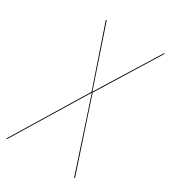

<svg xmlns="http://www.w3.org/2000/svg" viewBox="-190 -768 761 855"><g transform="rotate(30 190.5 -340.0)"><path d="M402.3 -680.2 210.4 -369.6 333 0H328.6L207.5 -367.2L-16.1 0H-20.5L204.6 -370.1L99.1 -680.2H103.5L207.5 -372.6L397.9 -680.2Z"/></g></svg>

Font: Fira Sans Compressed Four
Style: Italic
Weight: 100
Width: 3
Italic angle: -8°
Designer: Carrois Corporate & Edenspiekermann AG
Foundry: Carrois Corporate GbR & Edenspiekermann AG
Version: Version 4.203;PS 004.203;hotconv 1.0.88;makeotf.lib2.5.64775